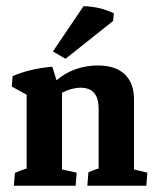

<svg xmlns="http://www.w3.org/2000/svg" viewBox="-20 -595 508 615"><path d="M24.4 0 27.8 -41Q44.9 -49.3 65.4 -55.2V-291.5L17.6 -317.9L20.5 -351.1Q74.7 -375 147.5 -381.3L161.1 -337.9Q189 -361.8 222.9 -373.5Q256.8 -385.3 293 -385.3Q349.6 -385.3 379.4 -357.2Q409.2 -329.1 409.2 -276.9V-52.2L452.1 -42L448.7 0H259.8L263.2 -43Q276.9 -49.8 295.9 -55.2V-247.1Q295.9 -314 238.3 -314Q209.5 -314 178.7 -297.9V-52.2L225.6 -42L222.2 0ZM189.9 -406.7 149.4 -430.2 247.6 -575.2Q301.8 -573.7 344.7 -552.2L342.3 -527.8Z"/></svg>

Font: Markazi Text
Style: Bold
Weight: 700
Designer: Borna Izadpanah (Arabic designer), Fiona Ross (Arabic design director) and Florian Runge (Latin designer)
Foundry: Borna Izadpanah and Florian Runge
Version: Version 1.001; ttfautohint (v1.8.3)